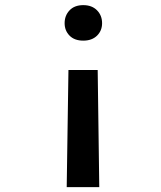

<svg xmlns="http://www.w3.org/2000/svg" viewBox="-20 -559 640 763"><path d="M252 -280.8 245.1 184.6H374.5L368.2 -280.8ZM385.7 -466.8Q385.7 -497.6 365.5 -518.1Q345.2 -538.6 311 -538.6Q275.9 -538.6 256.3 -517.8Q236.8 -497.1 236.8 -466.8Q236.8 -437.5 256.3 -417.5Q275.9 -397.5 311 -397.5Q345.2 -397.5 365.5 -417.2Q385.7 -437 385.7 -466.8Z"/></svg>

Font: Roboto Mono SemiBold
Style: Regular
Weight: 600
Monospace: yes
Designer: Google
Version: Version 3.000